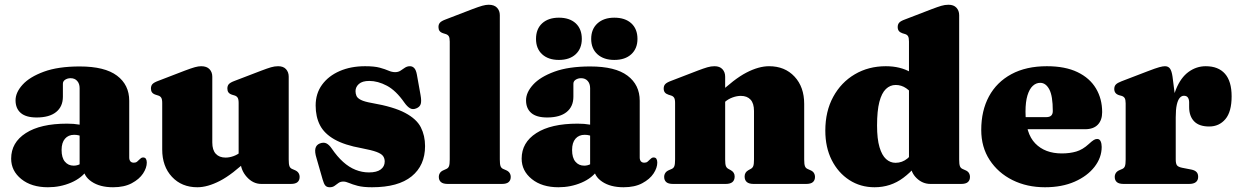

<svg xmlns="http://www.w3.org/2000/svg" viewBox="-20 -775 5221 809"><path d="M331.5 -68V-79.5H315.5V-403.5Q315.5 -422.5 305.2 -434Q295 -445.5 277.5 -445.5Q264.5 -445.5 254.8 -439.2Q245 -433 245 -422V-367.5Q245 -326 216.5 -303Q188 -280 134.5 -280Q89.5 -280 67.5 -299Q45.5 -318 45.5 -352.5Q45.5 -385.5 75.2 -418.2Q105 -451 165 -473Q225 -495 316 -495Q421.5 -495 473 -456.2Q524.5 -417.5 524.5 -350.5V-111.5Q524.5 -101.5 529.2 -95.5Q534 -89.5 544 -89.5Q552.5 -89.5 557.8 -94Q563 -98.5 567.5 -103Q571 -106.5 574.5 -109Q578 -111.5 583 -111.5Q591.5 -111.5 595 -105.5Q598.5 -99.5 598.5 -90Q598.5 -68 582.8 -44Q567 -20 535.2 -3Q503.5 14 456.5 14Q401 14 366.2 -9.5Q331.5 -33 331.5 -68ZM27 -106.5Q27 -174.5 88.8 -214.2Q150.5 -254 262.5 -254Q292 -254 313.8 -250Q335.5 -246 349.5 -238.5L332.5 -196Q322 -202 312.8 -204.5Q303.5 -207 292.5 -207Q268 -207 253.8 -190.5Q239.5 -174 239.5 -143Q239.5 -110.5 253.5 -93.8Q267.5 -77 290.5 -77Q305 -77 317.8 -83.8Q330.5 -90.5 337 -99.5L349 -60.5Q325 -25 279.5 -5.5Q234 14 182 14Q112.5 14 69.8 -20.5Q27 -55 27 -106.5Z M993 -100V-108.5H985.5V-341Q985.5 -357 981.2 -363.5Q977 -370 969 -372.5L957.5 -376Q947 -379.5 942.5 -385.8Q938 -392 938 -402Q938 -413.5 944.2 -420.5Q950.5 -427.5 968 -434L1081.5 -477.5Q1106.5 -487 1121.8 -491.5Q1137 -496 1152 -496Q1174 -496 1185.2 -483.5Q1196.5 -471 1196.5 -452V-103Q1196.5 -83.5 1199.5 -75.2Q1202.5 -67 1210 -63.5L1221.5 -58.5Q1232.5 -54 1237.5 -46.5Q1242.5 -39 1242.5 -29.5Q1242.5 -15.5 1233.8 -7.8Q1225 0 1205.5 0H1081Q1046 0 1019.5 -29.8Q993 -59.5 993 -100ZM663.5 -145V-341Q663.5 -357 659.2 -363.5Q655 -370 646.5 -372.5L635.5 -376Q625 -379.5 620.5 -385.8Q616 -392 616 -402Q616 -413.5 622.2 -420.5Q628.5 -427.5 646 -434L759 -477.5Q785.5 -487.5 800.8 -491.8Q816 -496 827.5 -496Q851 -496 862.8 -483.5Q874.5 -471 874.5 -452V-174.5Q874.5 -143 889.2 -127Q904 -111 930.5 -111Q947 -111 964.8 -117.5Q982.5 -124 996.5 -136.5L1014 -152L1043.5 -120.5L1028.5 -106.5Q958.5 -39.5 906.5 -12.8Q854.5 14 811.5 14Q745.5 14 704.5 -30Q663.5 -74 663.5 -145Z M1536 -434Q1506.5 -434 1492.2 -421.2Q1478 -408.5 1478 -391Q1478 -380.5 1482 -371Q1486 -361.5 1500.8 -354Q1515.5 -346.5 1547 -341Q1639 -325 1687.2 -299.2Q1735.5 -273.5 1753.2 -238.5Q1771 -203.5 1771 -159.5Q1771 -78 1714.5 -32Q1658 14 1547.5 14Q1510 14 1487.2 8Q1464.5 2 1450.8 -4Q1437 -10 1426.5 -10Q1414.5 -10 1406.2 -4Q1398 2 1389.8 8Q1381.5 14 1369.5 14Q1357 14 1350.8 6.8Q1344.5 -0.5 1339.5 -18.5L1313.5 -109Q1305.5 -134.5 1309 -149.5Q1312.5 -164.5 1327.5 -170.5Q1343.5 -176.5 1355 -171Q1366.5 -165.5 1377.5 -149.5Q1401 -115 1425.8 -92.8Q1450.5 -70.5 1478 -59.5Q1505.5 -48.5 1534.5 -48.5Q1567.5 -48.5 1584.2 -61Q1601 -73.5 1601 -94.5Q1601 -107.5 1594.2 -117.2Q1587.5 -127 1566.8 -134.8Q1546 -142.5 1504 -150.5Q1431.5 -163.5 1389 -187.8Q1346.5 -212 1328.2 -247.5Q1310 -283 1310 -330.5Q1310 -381 1337 -418Q1364 -455 1411 -475.5Q1458 -496 1518.5 -496Q1557.5 -496 1580.2 -489.8Q1603 -483.5 1617.2 -477.2Q1631.5 -471 1645 -471Q1658 -471 1667.5 -477.2Q1677 -483.5 1686.2 -489.8Q1695.5 -496 1707.5 -496Q1718 -496 1725.5 -488Q1733 -480 1736.5 -461L1752 -374.5Q1756.5 -349.5 1752.8 -337Q1749 -324.5 1734.5 -318.5Q1719.5 -312 1707.8 -318.8Q1696 -325.5 1684 -342.5Q1648.5 -393.5 1610.2 -413.8Q1572 -434 1536 -434Z M2086 -711V-103Q2086 -83.5 2089 -75.2Q2092 -67 2099.5 -63.5L2111 -58.5Q2122 -54 2127 -46.5Q2132 -39 2132 -29.5Q2132 -15.5 2123.2 -7.8Q2114.5 0 2095 0H1866.5Q1847 0 1838 -7.8Q1829 -15.5 1829 -29.5Q1829 -39 1834 -46.5Q1839 -54 1850.5 -58.5L1861.5 -63.5Q1869 -67 1872 -75.2Q1875 -83.5 1875 -103V-600Q1875 -616 1870.8 -622.5Q1866.5 -629 1858 -631.5L1847 -635Q1836.5 -638.5 1832 -644.8Q1827.5 -651 1827.5 -661Q1827.5 -672.5 1833.8 -679.5Q1840 -686.5 1857.5 -693L1970.5 -736.5Q1997 -746.5 2012.2 -750.8Q2027.5 -755 2039 -755Q2062.5 -755 2074.2 -742.5Q2086 -730 2086 -711Z M2482.5 -68V-79.5H2466.5V-403.5Q2466.5 -422.5 2456.2 -434Q2446 -445.5 2428.5 -445.5Q2415.5 -445.5 2405.8 -439.2Q2396 -433 2396 -422V-367.5Q2396 -326 2367.5 -303Q2339 -280 2285.5 -280Q2240.5 -280 2218.5 -299Q2196.5 -318 2196.5 -352.5Q2196.5 -385.5 2226.2 -418.2Q2256 -451 2316 -473Q2376 -495 2467 -495Q2572.5 -495 2624 -456.2Q2675.5 -417.5 2675.5 -350.5V-111.5Q2675.5 -101.5 2680.2 -95.5Q2685 -89.5 2695 -89.5Q2703.5 -89.5 2708.8 -94Q2714 -98.5 2718.5 -103Q2722 -106.5 2725.5 -109Q2729 -111.5 2734 -111.5Q2742.5 -111.5 2746 -105.5Q2749.5 -99.5 2749.5 -90Q2749.5 -68 2733.8 -44Q2718 -20 2686.2 -3Q2654.5 14 2607.5 14Q2552 14 2517.2 -9.5Q2482.5 -33 2482.5 -68ZM2178 -106.5Q2178 -174.5 2239.8 -214.2Q2301.5 -254 2413.5 -254Q2443 -254 2464.8 -250Q2486.5 -246 2500.5 -238.5L2483.5 -196Q2473 -202 2463.8 -204.5Q2454.5 -207 2443.5 -207Q2419 -207 2404.8 -190.5Q2390.5 -174 2390.5 -143Q2390.5 -110.5 2404.5 -93.8Q2418.5 -77 2441.5 -77Q2456 -77 2468.8 -83.8Q2481.5 -90.5 2488 -99.5L2500 -60.5Q2476 -25 2430.5 -5.5Q2385 14 2333 14Q2263.5 14 2220.8 -20.5Q2178 -55 2178 -106.5ZM2335 -522.5Q2290.5 -522.5 2264.5 -546.2Q2238.5 -570 2238.5 -611Q2238.5 -653 2264.5 -676.8Q2290.5 -700.5 2335 -700.5Q2380 -700.5 2405.8 -676.8Q2431.5 -653 2431.5 -611Q2431.5 -570.5 2405.8 -546.5Q2380 -522.5 2335 -522.5ZM2568.5 -522.5Q2524 -522.5 2497.5 -546.2Q2471 -570 2471 -611Q2471 -652.5 2497.5 -676.5Q2524 -700.5 2568.5 -700.5Q2614 -700.5 2640 -676.8Q2666 -653 2666 -611Q2666 -570.5 2640 -546.5Q2614 -522.5 2568.5 -522.5Z M3035.5 -452V-103Q3035.5 -83.5 3038.5 -75.5Q3041.5 -67.5 3049 -63.5L3059 -58Q3075.5 -49 3075.5 -31.5Q3075.5 0 3038 0H2815.5Q2796 0 2787.2 -7.8Q2778.5 -15.5 2778.5 -29.5Q2778.5 -39 2783.5 -46.5Q2788.5 -54 2799.5 -58.5L2811 -63.5Q2818.5 -67 2821.5 -75.2Q2824.5 -83.5 2824.5 -103V-341.5Q2824.5 -357 2820.2 -363.5Q2816 -370 2807.5 -372.5L2796.5 -376Q2786 -379.5 2781.2 -385.8Q2776.5 -392 2776.5 -402Q2776.5 -413.5 2783 -420.5Q2789.5 -427.5 2807 -434L2920 -477.5Q2945 -487 2960.5 -491.5Q2976 -496 2990.5 -496Q3012.5 -496 3024 -483.5Q3035.5 -471 3035.5 -452ZM3017.5 -330 2988 -361.5 3003.5 -375.5Q3073.5 -442.5 3125.2 -469.2Q3177 -496 3220.5 -496Q3287 -496 3327.8 -452.2Q3368.5 -408.5 3368.5 -337V-103Q3368.5 -83.5 3371.5 -75.2Q3374.5 -67 3382 -63.5L3393 -58.5Q3404.5 -54 3409.2 -46.5Q3414 -39 3414 -29.5Q3414 -15.5 3405.2 -7.8Q3396.5 0 3377 0H3155Q3117.5 0 3117.5 -31.5Q3117.5 -49 3133.5 -58L3143.5 -63.5Q3151 -67.5 3154 -75.5Q3157 -83.5 3157 -103V-307.5Q3157 -339.5 3142.5 -355.2Q3128 -371 3101.5 -371Q3085 -371 3067 -364.5Q3049 -358 3035 -346Z M3817.5 -87.5 3810 -88V-600Q3810 -616 3806 -622.5Q3802 -629 3793.5 -631.5L3782 -635Q3772 -638.5 3767.2 -644.8Q3762.5 -651 3762.5 -661Q3762.5 -672.5 3768.8 -679.5Q3775 -686.5 3793 -693L3906 -736.5Q3931 -746 3946.2 -750.5Q3961.5 -755 3976.5 -755Q3998.5 -755 4010 -742.5Q4021.5 -730 4021.5 -711V-103Q4021.5 -83.5 4024.5 -75.2Q4027.5 -67 4035 -63.5L4046 -58.5Q4057.5 -54 4062.2 -46.5Q4067 -39 4067 -29.5Q4067 -15.5 4058.2 -7.8Q4049.5 0 4030 0H3900.5Q3867.5 0 3842.5 -24Q3817.5 -48 3817.5 -80.5ZM3457.5 -224.5Q3457.5 -306 3490.8 -367Q3524 -428 3581.8 -462Q3639.5 -496 3712.5 -496Q3773 -496 3817.5 -470.5Q3862 -445 3894.5 -393L3841 -357Q3818.5 -389.5 3798.2 -403.2Q3778 -417 3754 -417Q3730.5 -417 3712.8 -400Q3695 -383 3685.2 -345.5Q3675.5 -308 3675.5 -246Q3675.5 -189.5 3685.8 -155Q3696 -120.5 3713.5 -104.8Q3731 -89 3753.5 -89Q3781.5 -89 3804 -107.5Q3826.5 -126 3847 -167.5L3881.5 -134Q3839.5 -65.5 3786.2 -25.8Q3733 14 3665 14Q3605.5 14 3558.5 -16.5Q3511.5 -47 3484.5 -100.5Q3457.5 -154 3457.5 -224.5Z M4624 -302.5Q4624 -268.5 4605.5 -249.5Q4587 -230.5 4552 -230.5H4255.5V-281.5H4389Q4416 -281.5 4416 -307Q4416 -371 4401.2 -398.5Q4386.5 -426 4363 -426Q4345.5 -426 4331.5 -413Q4317.5 -400 4309.2 -373Q4301 -346 4301 -304.5Q4301 -213 4342 -170.8Q4383 -128.5 4454 -128.5Q4487.5 -128.5 4514.8 -136.5Q4542 -144.5 4567.5 -168Q4581.5 -181 4588.8 -185.2Q4596 -189.5 4603 -189.5Q4613 -189.5 4617.5 -179.8Q4622 -170 4622 -156Q4622 -111 4591.8 -72Q4561.5 -33 4508 -9.5Q4454.5 14 4383 14Q4307 14 4246.2 -16.2Q4185.5 -46.5 4150 -100.8Q4114.5 -155 4114.5 -227.5Q4114.5 -308.5 4147 -368.8Q4179.5 -429 4241.5 -462.5Q4303.5 -496 4391 -496Q4468.5 -496 4520.2 -471Q4572 -446 4598 -402.2Q4624 -358.5 4624 -302.5Z M4915 -273Q4915 -349 4935 -398.5Q4955 -448 4988 -472Q5021 -496 5060.5 -496Q5113.5 -496 5141.5 -464.2Q5169.5 -432.5 5169.5 -369Q5169.5 -304 5143.2 -273Q5117 -242 5075 -242Q5032.5 -242 5011.5 -263.8Q4990.5 -285.5 4990.5 -324V-345Q4990 -357.5 4984.8 -364.5Q4979.5 -371.5 4968.5 -371.5Q4958.5 -371.5 4950.8 -362.5Q4943 -353.5 4938.5 -333.8Q4934 -314 4934 -280.5ZM4920.5 -452 4934 -346V-103Q4934 -86 4939 -78.8Q4944 -71.5 4961.5 -68L5000 -60.5Q5014.5 -57.5 5021.5 -50.2Q5028.5 -43 5028.5 -30Q5028.5 -15.5 5019 -7.8Q5009.5 0 4990.5 0H4714.5Q4694.5 0 4685.8 -7.8Q4677 -15.5 4677 -29.5Q4677 -39 4682 -46.5Q4687 -54 4698 -58.5L4709.5 -63.5Q4717 -67 4720 -75.2Q4723 -83.5 4723 -103V-339.5Q4723 -355 4718.8 -361.8Q4714.5 -368.5 4706 -371L4695 -374Q4684.5 -377.5 4679.8 -384Q4675 -390.5 4675 -400Q4675 -412 4681.8 -419Q4688.5 -426 4705.5 -432.5L4815 -474.5Q4850 -488 4865 -492Q4880 -496 4888.5 -496Q4902.5 -496 4909.8 -486Q4917 -476 4920.5 -452Z"/></svg>

Font: Fraunces Black
Style: Regular
Weight: 900
Version: Version 1.000;[b76b70a41]